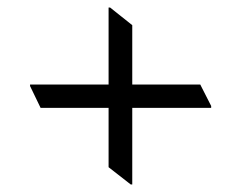

<svg xmlns="http://www.w3.org/2000/svg" viewBox="-20 -632 641 511"><path d="M542 -345H332V-141H328L269 -187V-345H88L60 -403V-407H269V-612H273L332 -565V-407H513L542 -350Z"/></svg>

Font: Halant
Style: Regular
Weight: 400
Designer: Hitesh Malaviya (Devanagari), Satya Rajpurohit (Latin)
Foundry: Indian Type Foundry
Version: Version 1.100;PS 1.0;hotconv 1.0.78;makeotf.lib2.5.61930; tt